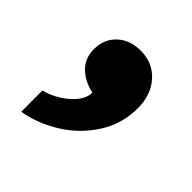

<svg xmlns="http://www.w3.org/2000/svg" viewBox="-104 -246 511 511"><g transform="rotate(45 151.5 10.0)"><path d="M253 -46Q253 13 222 61.5Q191 110 142 140.5Q93 171 40 180V100Q77 91 107.5 64.5Q138 38 138 10Q104 3 81.5 -18.5Q59 -40 59 -75Q59 -113 84.5 -136.5Q110 -160 150 -160Q196 -160 224.5 -128Q253 -96 253 -46Z"/></g></svg>

Font: Goli Bold
Style: Regular
Weight: 700
Designer: jaikishan Patel
Foundry: MagicType
Version: Version 1.000